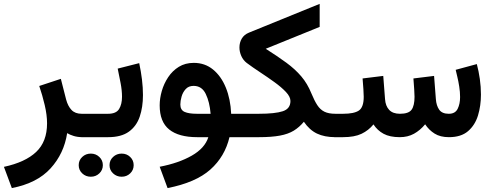

<svg xmlns="http://www.w3.org/2000/svg" viewBox="-39 -713 2563 998"><path d="M390.6 0Q364.7 0 344 -6.3Q323.2 -12.7 310.1 -21Q293.9 85 223.9 162.1Q153.8 239.3 22.5 264.6L-18.6 154.3Q92.3 130.4 148.9 76.9Q205.6 23.4 205.6 -71.8Q205.6 -115.2 193.4 -167Q181.2 -218.8 165 -266.1L277.3 -303.2L304.7 -195.8Q314 -161.1 332.8 -141.4Q351.6 -121.6 385.3 -121.6H403.8V0Z M384.3 -121.6H522.9Q564.9 -121.6 580.1 -146.5Q595.2 -171.4 595.2 -210Q595.2 -242.7 587.9 -281Q580.6 -319.3 572.8 -356.4L684.6 -384.8Q693.8 -341.8 699 -299.6Q704.1 -257.3 704.1 -218.8Q704.1 -156.2 687.3 -106.7Q670.4 -57.1 630.9 -28.6Q591.3 0 522.9 0H384.3ZM530.3 145.5Q530.3 120.1 548.8 102.8Q567.4 85.4 593.3 85.4Q619.6 85.4 637.7 102.8Q655.8 120.1 655.8 145.5Q655.8 170.9 637.7 188.2Q619.6 205.6 593.3 205.6Q567.4 205.6 548.8 188.2Q530.3 170.9 530.3 145.5ZM370.1 145.5Q370.1 120.1 388.4 102.8Q406.7 85.4 433.1 85.4Q459 85.4 477.3 102.8Q495.6 120.1 495.6 145.5Q495.6 170.9 477.3 188.2Q459 205.6 433.1 205.6Q406.7 205.6 388.4 188.2Q370.1 170.9 370.1 145.5Z M968.3 -386.2Q1025.9 -386.2 1068.1 -351.8Q1110.4 -317.4 1134.8 -257.8Q1159.2 -198.2 1162.6 -121.6H1207.5V0H1153.8Q1129.9 101.1 1054.2 168.5Q978.5 235.8 832 264.6L791 153.8Q890.1 134.8 958 95.9Q1025.9 57.1 1043.9 0H986.3Q890.1 0 840.6 -39.8Q791 -79.6 791 -165.5Q791 -201.7 802 -240Q813 -278.3 835.2 -311.8Q857.4 -345.2 890.6 -365.7Q923.8 -386.2 968.3 -386.2ZM984.4 -121.6H1055.7Q1050.8 -182.6 1030.5 -224.6Q1010.3 -266.6 967.3 -266.6Q941.4 -266.6 926.3 -250Q911.1 -233.4 904.8 -210.9Q898.4 -188.5 898.4 -169.9Q898.4 -141.1 920.7 -131.3Q942.9 -121.6 984.4 -121.6Z M1342.3 -459.5Q1403.8 -420.4 1449.5 -387Q1495.1 -353.5 1527.1 -315.9Q1559.1 -278.3 1579.6 -227.5Q1595.2 -189.5 1610.4 -166.3Q1625.5 -143.1 1647.5 -132.3Q1669.4 -121.6 1704.6 -121.6H1718.3V0H1704.6Q1647.5 0 1608.4 -18.8Q1569.3 -37.6 1540.5 -80.1Q1517.1 -51.8 1488 -33.9Q1459 -16.1 1415.8 -8.1Q1372.6 0 1307.1 0H1188V-121.6H1306.6Q1391.1 -121.6 1430.9 -134.8Q1470.7 -147.9 1470.7 -188Q1470.7 -210 1447.3 -234.9Q1423.8 -259.8 1387.7 -285.9Q1351.6 -312 1313 -337.4Q1274.4 -362.8 1243.7 -385.7Q1225.1 -399.9 1215.3 -421.9Q1205.6 -443.8 1205.6 -466.3Q1205.6 -491.7 1217.8 -512.5Q1230 -533.2 1255.4 -543.5L1622.6 -692.9V-573.2Z M2039.1 0Q1987.3 0 1954.8 -17.6Q1922.4 -35.2 1902.3 -66.4Q1877 -35.2 1840.3 -17.6Q1803.7 0 1743.7 0H1698.7V-121.6H1744.6Q1801.3 -121.6 1826.4 -138.4Q1851.6 -155.3 1851.6 -210Q1851.6 -221.7 1849.9 -249.3Q1848.1 -276.9 1845.7 -305.2L1953.1 -318.4L1962.4 -197.8Q1964.8 -162.1 1983.9 -141.8Q2002.9 -121.6 2040 -121.6Q2085 -121.6 2100.3 -142.6Q2115.7 -163.6 2115.7 -210Q2115.7 -221.2 2114 -249Q2112.3 -276.9 2109.9 -305.2L2217.3 -318.4L2226.6 -197.8Q2229 -164.1 2243.9 -142.8Q2258.8 -121.6 2293.9 -121.6Q2327.1 -121.6 2339.8 -147.2Q2352.5 -172.9 2352.5 -208.5Q2352.5 -234.9 2348.1 -262.7Q2343.8 -290.5 2338.1 -314Q2332.5 -337.4 2329.6 -350.1L2439.5 -379.9Q2449.2 -343.8 2455.1 -302.7Q2460.9 -261.7 2460.9 -221.2Q2460.9 -163.6 2445.6 -113Q2430.2 -62.5 2393.8 -31.2Q2357.4 0 2294.4 0Q2249.5 0 2220 -18.6Q2190.4 -37.1 2170.9 -66.9Q2145 -35.6 2112.8 -17.8Q2080.6 0 2039.1 0Z"/></svg>

Font: Vazirmatn RD FD SemiBold
Style: Regular
Weight: 600
Designer: Saber Rastikerdar
Foundry: Saber Rastikerdar
Version: Version 33.003